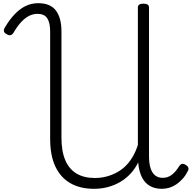

<svg xmlns="http://www.w3.org/2000/svg" viewBox="-20 -1168 1222 1206"><path d="M570 18Q484 18 422.5 -17Q361 -52 328 -121.5Q295 -191 295 -296V-970Q295 -1026 276.5 -1053.5Q258 -1081 216 -1081Q188 -1081 163 -1068.5Q138 -1056 113.5 -1030Q89 -1004 64 -961Q56 -949 45 -947Q34 -945 21 -954Q6 -962 4.5 -973Q3 -984 11 -996Q40 -1045 72 -1078.5Q104 -1112 140.5 -1130Q177 -1148 220 -1148Q296 -1148 331 -1102Q366 -1056 366 -970V-304Q366 -218 390 -162Q414 -106 460.5 -78Q507 -50 575 -50Q615 -50 650 -59.5Q685 -69 716 -86Q747 -103 771.5 -128Q796 -153 815 -186Q834 -219 846 -258V-1121Q846 -1133 854.5 -1139Q863 -1145 881 -1145Q899 -1145 907.5 -1139Q916 -1133 916 -1121V-187Q916 -142 925.5 -112Q935 -82 954 -66.5Q973 -51 1002 -51Q1034 -51 1058.5 -69.5Q1083 -88 1104 -122Q1113 -136 1123 -138.5Q1133 -141 1147 -132Q1161 -124 1163.5 -112.5Q1166 -101 1157 -89Q1144 -63 1126 -43.5Q1108 -24 1087.5 -10Q1067 4 1044 11Q1021 18 997 18Q954 18 922.5 0.5Q891 -17 872.5 -52.5Q854 -88 849 -139Q849 -142 848.5 -144Q848 -146 848 -148Q829 -109 800.5 -78Q772 -47 736.5 -26Q701 -5 659.5 6.5Q618 18 570 18Z"/></svg>

Font: Playwrite BR Light
Style: Regular
Weight: 300
Version: Version 1.003